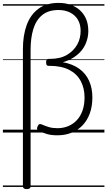

<svg xmlns="http://www.w3.org/2000/svg" viewBox="-20 -914 740 1324"><path d="M164 390Q151 390 144.5 385Q138 380 138 371V-575Q138 -671 164.5 -742.5Q191 -814 245.5 -854Q300 -894 384 -894Q429 -894 466.5 -881Q504 -868 531.5 -843Q559 -818 574 -782.5Q589 -747 589 -699Q589 -676 584 -653.5Q579 -631 569.5 -609.5Q560 -588 545.5 -569.5Q531 -551 511 -534.5Q491 -518 466.5 -505.5Q442 -493 413 -485Q480 -473 525.5 -440.5Q571 -408 594 -357.5Q617 -307 617 -242Q617 -181 599.5 -132.5Q582 -84 549.5 -50Q517 -16 473 1.5Q429 19 376 19Q334 19 304.5 10.5Q275 2 246 -13Q236 -18 235.5 -26Q235 -34 240 -44Q245 -56 253 -58Q261 -60 270 -55Q292 -45 317.5 -37.5Q343 -30 376 -30Q416 -30 450 -44Q484 -58 509.5 -85Q535 -112 549 -151.5Q563 -191 563 -242Q563 -306 536.5 -355.5Q510 -405 456.5 -432.5Q403 -460 321 -460H314Q306 -460 302 -465Q298 -470 298 -484Q298 -497 302 -502.5Q306 -508 314 -508H325Q360 -508 389.5 -515Q419 -522 442.5 -536Q466 -550 483.5 -568Q501 -586 513 -607.5Q525 -629 530.5 -653Q536 -677 536 -701Q536 -746 517 -778Q498 -810 463.5 -827.5Q429 -845 384 -845Q314 -845 271.5 -810.5Q229 -776 210 -714.5Q191 -653 191 -570V371Q191 380 184.5 385Q178 390 164 390ZM0 365H700V375H0ZM0 -20H700V0H0ZM0 -505H700V-500H0ZM0 -885H700V-875H0Z"/></svg>

Font: Playwrite GB S Guides
Style: Regular
Weight: 400
Designer: Veronika Burian, José Scaglione
Foundry: TypeTogether
Version: Version 1.003